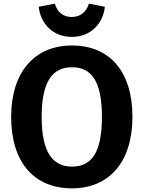

<svg xmlns="http://www.w3.org/2000/svg" viewBox="-20 -1014 786 1051"><path d="M373 -812C480 -812 545 -889 554 -977L467 -994C453 -951 422 -921 373 -921C322 -921 293 -951 280 -994L192 -977C201 -889 266 -812 373 -812ZM374 -765C168 -765 41 -618 41 -374C41 -124 168 17 374 17C579 17 705 -129 705 -374C705 -624 579 -765 374 -765ZM374 -646C481 -646 538 -569 538 -374C538 -178 481 -102 374 -102C270 -102 208 -178 208 -374C208 -569 268 -646 374 -646Z"/></svg>

Font: Glow Sans SC Normal
Style: Bold
Weight: 700
Designer: Ryoko NISHIZUKA (kana, bopomofo & ideographs); Paul D. Hunt (Latin, Greek & Cyrillic); Sandoll Communications, Soo-young
Version: Version 0.93